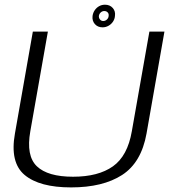

<svg xmlns="http://www.w3.org/2000/svg" viewBox="-20 -812 762 836"><path d="M289.5 4Q428 4 511.8 -50.2Q595.5 -104.5 618 -230.5L696 -674.5H630.5L554 -240.5Q535.5 -133 471.8 -87.8Q408 -42.5 298 -42.5Q188 -42.5 140.5 -88Q93 -133.5 112 -240.5L188.5 -674.5H123L45 -230.5Q22.5 -104.5 87.2 -50.2Q152 4 289.5 4ZM426.5 -693Q440.5 -693 452.5 -699.8Q464.5 -706.5 472 -717.8Q479.5 -729 480.5 -742.5Q483.5 -763 471 -777.2Q458.5 -791.5 437 -791.5Q423 -791.5 411.5 -785Q400 -778.5 392.5 -767.5Q385 -756.5 383 -742.5Q380.5 -721.5 393 -707.2Q405.5 -693 426.5 -693ZM429.5 -720.5Q421 -720.5 415.5 -727Q410 -733.5 410.5 -742.5Q412 -752 418.8 -758Q425.5 -764 434 -764Q443 -764 448.8 -758Q454.5 -752 453 -742.5Q452.5 -733.5 445.5 -727Q438.5 -720.5 429.5 -720.5Z"/></svg>

Font: Anybody SemiExpanded Light
Style: Italic
Weight: 300
Width: 6
Italic angle: -10°
Version: Version 1.113;gftools[0.9.25]